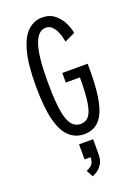

<svg xmlns="http://www.w3.org/2000/svg" viewBox="-177 -780 803 1109"><g transform="rotate(-20 225.0 -225.0)"><path d="M231.5 11Q178 11 139.8 -23.8Q101.5 -58.5 81.5 -137.2Q61.5 -216 61.5 -348Q61.5 -479.5 83 -558Q104.5 -636.5 142.8 -671.2Q181 -706 230.5 -706Q276 -706 306.2 -681.5Q336.5 -657 353.2 -622.8Q370 -588.5 374.5 -559L310.5 -528.5Q308.5 -541 303.5 -560.2Q298.5 -579.5 289.2 -598.5Q280 -617.5 265.2 -630.5Q250.5 -643.5 229.5 -643.5Q183 -643.5 158.5 -575Q134 -506.5 134 -348Q134 -188 155.8 -119.8Q177.5 -51.5 231.5 -51.5Q263 -51.5 282 -75Q301 -98.5 309.5 -154.2Q318 -210 318 -306H231V-365H387V-320Q387 -145.5 350.2 -67.2Q313.5 11 231.5 11ZM181 148V55.5H267.5V148Q267.5 182.5 254.2 204.8Q241 227 223.2 239.5Q205.5 252 192 256L170 214Q184 210.5 201 196.5Q218 182.5 218 148Z"/></g></svg>

Font: Trispace Condensed Light
Style: Regular
Weight: 300
Width: 3
Designer: Tyler Finck
Foundry: Etcetera Type Company
Version: Version 1.210; ttfautohint (v1.8.3)